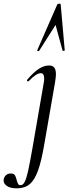

<svg xmlns="http://www.w3.org/2000/svg" viewBox="-113 -752 375 1047"><path d="M-93 227Q-90 211 -79.5 202.5Q-69 194 -55 194Q-38 194 -32 203Q-26 212 -22 230Q-18 245 -14 251.5Q-10 258 -1 258Q12 258 21.5 240Q31 222 40 181.5Q49 141 64 56L125 -297Q128 -312 128 -322Q128 -353 109 -353Q85 -353 43 -309Q42 -308 40 -308Q37 -308 35 -311.5Q33 -315 35 -317Q70 -358 98.5 -376.5Q127 -395 154 -395Q174 -395 183 -383.5Q192 -372 192 -347Q192 -332 187 -302L129 32Q113 127 94 179Q75 231 48 253Q21 275 -22 275Q-58 275 -77 261Q-96 247 -93 227ZM90 -478 199 -727Q202 -732 210 -732Q218 -732 218 -727L240 -478Q240 -475 234.5 -474.5Q229 -474 228 -477L190 -616L100 -474Q99 -473 97 -473Q94 -473 91.5 -474.5Q89 -476 90 -478Z"/></svg>

Font: CormorantInfant-MediumItalic
Style: Italic
Weight: 500
Italic angle: -10°
Designer: Christian Thalmann (Catharsis Fonts)
Foundry: Catharsis Fonts
Version: Version 3.303